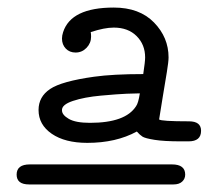

<svg xmlns="http://www.w3.org/2000/svg" viewBox="-20 -721 565 508"><path d="M24 -259Q24 -286 59 -286H435Q470 -286 470 -259Q470 -248 462 -240.5Q454 -233 439 -233H57Q24 -233 24 -259ZM82 -430Q82 -465 112.5 -485.5Q143 -506 229 -518Q279 -525 359 -525Q364 -558 364 -569Q364 -603 341.5 -625.5Q319 -648 281 -648Q256 -648 220 -636Q221 -632 221 -624Q221 -607 209 -594.5Q197 -582 180 -582Q164 -582 154 -592.5Q144 -603 144 -619Q144 -627 147 -636Q168 -701 281 -701Q349 -701 387.5 -661.5Q426 -622 426 -569Q426 -558 421.5 -530.5Q417 -503 410.5 -464Q404 -425 401 -405Q406 -400 480 -400Q512 -400 512 -375Q512 -347 479 -347H458Q414 -347 389 -351Q364 -355 357 -359.5Q350 -364 342 -373Q287 -343 211 -343Q152 -343 117 -367Q82 -391 82 -430ZM144 -429Q144 -417 162 -406.5Q180 -396 218 -396Q312 -396 340 -440Q346 -448 350 -474Q339 -474 315 -473Q291 -472 247 -468Q203 -464 173 -454Q143 -444 144 -429Z"/></svg>

Font: CMU Typewriter Text
Style: LightOblique
Weight: 200
Italic angle: -9.46001°
Version: Version 0.7.0